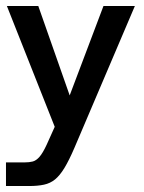

<svg xmlns="http://www.w3.org/2000/svg" viewBox="-22 -431 483 642"><path d="M-2 191V112H61Q76 112 87.5 109Q99 106 110 93.5Q121 81 134 53L161 -7L1 -411H106L211 -112L324 -411H429L227 63Q209 105 193.5 130.5Q178 156 162 169Q146 182 125 186.5Q104 191 76 191Z"/></svg>

Font: Darker Grotesque Light
Style: Bold
Weight: 700
Version: Version 1.000;gftools[0.9.28]